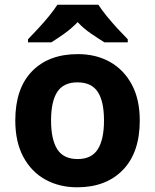

<svg xmlns="http://www.w3.org/2000/svg" viewBox="-20 -786 659 816"><path d="M574 -274Q574 -138 502.5 -64Q431 10 308 10Q232 10 172.5 -23Q113 -56 79 -119.5Q45 -183 45 -274Q45 -410 116 -483Q187 -556 311 -556Q388 -556 447 -523Q506 -490 540 -427Q574 -364 574 -274ZM197 -274Q197 -193 223.5 -151.5Q250 -110 310 -110Q369 -110 395.5 -151.5Q422 -193 422 -274Q422 -355 395.5 -395.5Q369 -436 309 -436Q250 -436 223.5 -395.5Q197 -355 197 -274ZM398 -766Q412 -744 434.5 -716.5Q457 -689 481 -663Q505 -637 523 -619V-606H424Q398 -622 366.5 -643.5Q335 -665 310 -692Q284 -665 254 -643.5Q224 -622 198 -606H99V-619Q117 -638 141 -663.5Q165 -689 187.5 -716.5Q210 -744 224 -766Z"/></svg>

Font: Noto Sans
Style: Bold
Weight: 700
Designer: Monotype Design Team
Foundry: Monotype Imaging Inc.
Version: Version 2.000;GOOG;noto-source:20170915:90ef993387c0; ttfaut